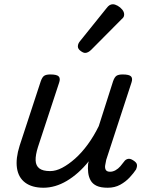

<svg xmlns="http://www.w3.org/2000/svg" viewBox="-20 -864 687 900"><path d="M184 16Q130 16 98 -8Q66 -32 59.5 -76.5Q53 -121 72 -181L171 -483Q178 -503 187.5 -509Q197 -515 216 -515Q247 -515 255.5 -505.5Q264 -496 257 -476L158 -175Q146 -137 147 -112Q148 -87 164.5 -74.5Q181 -62 215 -62Q242 -62 271.5 -77.5Q301 -93 332 -120.5Q363 -148 391.5 -187Q420 -226 443 -273L510 -483Q517 -503 526.5 -509Q536 -515 555 -515Q586 -515 594.5 -505.5Q603 -496 596 -476L478 -115Q475 -102 473 -89Q471 -76 476 -67.5Q481 -59 496 -59Q509 -59 521.5 -66Q534 -73 544 -84.5Q554 -96 562 -107Q568 -116 579 -119Q590 -122 605 -112Q621 -102 622 -91.5Q623 -81 618 -70Q607 -53 588 -32.5Q569 -12 543.5 2Q518 16 485 16Q452 16 433 7Q414 -2 405 -18Q396 -34 393.5 -54Q391 -74 393 -96L396 -108Q372 -78 346 -55Q320 -32 293 -16Q266 0 238.5 8Q211 16 184 16ZM379 -616Q370 -616 357.5 -625.5Q345 -635 345 -646Q345 -653 347.5 -659Q350 -665 355 -671L478 -824Q487 -836 494 -840Q501 -844 509 -844Q519 -844 531.5 -837Q544 -830 553 -819Q562 -808 562 -796Q562 -788 558.5 -783Q555 -778 549 -773L408 -631Q393 -616 379 -616Z"/></svg>

Font: Playwrite DK Uloopet
Style: Regular
Weight: 400
Designer: Veronika Burian, José Scaglione
Foundry: TypeTogether
Version: Version 1.002